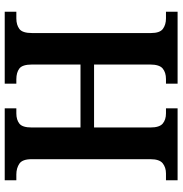

<svg xmlns="http://www.w3.org/2000/svg" viewBox="-0 -754 754 793"><g transform="rotate(-90 376.5 -357.0)"><path d="M29 0V-48H57Q82 -48 99 -61.5Q116 -75 116 -112V-603Q116 -641 97.5 -653.5Q79 -666 53 -666H29V-714H326V-666H305Q279 -666 263 -653.5Q247 -641 247 -603V-401H507V-601Q507 -641 490.5 -653.5Q474 -666 446 -666H428V-714H725V-666H697Q671 -666 654 -653.5Q637 -641 637 -601V-110Q637 -73 654.5 -60.5Q672 -48 697 -48H725V0H428V-48H447Q474 -48 490.5 -61.5Q507 -75 507 -114V-345H247V-112Q247 -75 263 -61.5Q279 -48 305 -48H326V0Z"/></g></svg>

Font: Noto Serif Ethiopic SemiCondensed SemiBold
Style: Regular
Weight: 600
Width: 4
Designer: Monotype Design Team
Foundry: Monotype Imaging Inc.
Version: Version 2.102; ttfautohint (v1.8.4.7-5d5b)